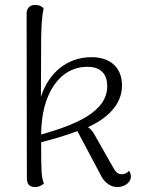

<svg xmlns="http://www.w3.org/2000/svg" viewBox="-20 -749 583 779"><path d="M503 -56C494 -44 481 -42 474 -42C458 -42 449 -51 437 -73L365 -200C357 -214 349 -226 337 -233C407 -265 475 -319 475 -402C475 -474 429 -517 351 -517C252 -517 177 -453 146 -356L147 -590C148 -639 149 -677 157 -715C152 -721 141 -729 123 -729C102 -729 88 -717 88 -694L89 -27C89 -5 97 10 122 10C140 10 150 2 158 -4C148 -33 147 -47 147 -172C188 -182 243 -198 294 -217L388 -40C402 -10 427 10 456 10C482 10 511 -6 511 -33C511 -41 509 -49 503 -56ZM147 -203C147 -365 220 -478 335 -478C381 -478 415 -456 415 -399C415 -292 279 -241 147 -203Z"/></svg>

Font: Arima Koshi Light
Style: Regular
Weight: 300
Designer: Joana Correia and Natanael Gama
Foundry: NDISCOVER
Version: Version 1.019;PS 001.019;hotconv 1.0.88;makeotf.lib2.5.64775